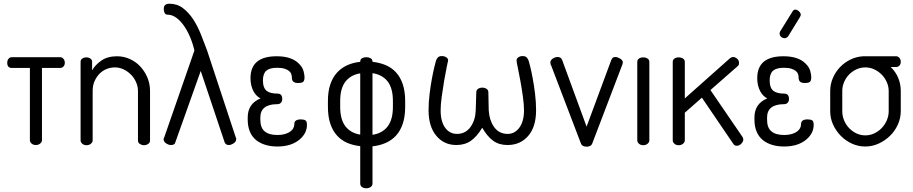

<svg xmlns="http://www.w3.org/2000/svg" viewBox="-20 -782 4915 1034"><path d="M304 -474Q314 -474 321.5 -465.5Q329 -457 329 -444Q329 -431 321.5 -423.5Q314 -416 304 -416H206V-27Q206 -17 196.5 -9Q187 -1 173 -1Q159 -1 150 -9Q141 -17 141 -27V-416H44Q19 -416 19 -444Q19 -457 26 -465.5Q33 -474 44 -474H304Z M479 -26Q479 -16 469.5 -8Q460 0 446 0Q432 0 423 -8Q414 -16 414 -26V-449Q414 -460 423 -466.5Q432 -473 446 -473Q458 -473 467 -466.5Q476 -460 476 -449V-403Q492 -432 525.5 -455.5Q559 -479 610 -479Q646 -479 678.5 -464.5Q711 -450 735 -424.5Q759 -399 773.5 -365Q788 -331 788 -292V-26Q788 -13 777.5 -6.5Q767 0 755 0Q744 0 733.5 -6.5Q723 -13 723 -26V-292Q723 -316 713 -339Q703 -362 686 -379.5Q669 -397 646.5 -408Q624 -419 598 -419Q576 -419 554.5 -410.5Q533 -402 516.5 -385.5Q500 -369 489.5 -345.5Q479 -322 479 -292Z M1027 -510Q1018 -549 1003 -584Q988 -619 969 -645.5Q950 -672 928 -687.5Q906 -703 882 -703Q871 -703 866.5 -712.5Q862 -722 862 -733Q862 -750 870.5 -756Q879 -762 892 -762Q934 -762 965.5 -738Q997 -714 1021 -677Q1045 -640 1062.5 -595.5Q1080 -551 1095 -511L1250 -41Q1252 -39 1252 -37Q1252 -35 1252 -33Q1252 -19 1238 -10Q1224 -1 1212 -1Q1196 -1 1190 -15L1061 -400L924 -15Q922 -7 915.5 -4Q909 -1 901 -1Q888 -1 874.5 -10Q861 -19 861 -32Q861 -36 864 -41Z M1600 -139Q1616 -139 1624.5 -134Q1633 -129 1633 -110Q1633 -65 1595 -32Q1550 7 1474 7Q1405 7 1361 -26Q1314 -64 1314 -138V-149Q1314 -224 1383 -252Q1360 -264 1346 -289Q1329 -320 1329 -361Q1329 -479 1470 -479Q1551 -479 1590 -439Q1610 -419 1615 -398Q1620 -377 1620 -367Q1620 -348 1613 -341.5Q1606 -335 1584 -335Q1552 -335 1552 -363Q1552 -372 1549 -382Q1546 -392 1537 -399.5Q1528 -407 1512.5 -412Q1497 -417 1472 -417Q1432 -417 1414 -401Q1396 -385 1396 -349Q1396 -308 1417 -292Q1436 -278 1474 -278Q1500 -278 1500 -249Q1500 -237 1494 -230Q1487 -221 1474 -221Q1382 -221 1382 -149V-138Q1382 -94 1405 -75Q1428 -55 1474 -55Q1519 -55 1545 -75Q1565 -90 1565 -114Q1565 -139 1600 -139Z M1986 -449Q2024 -445 2056.5 -431.5Q2089 -418 2112.5 -392.5Q2136 -367 2149 -328.5Q2162 -290 2162 -238V-207Q2162 -154 2149 -115.5Q2136 -77 2112.5 -51.5Q2089 -26 2056.5 -12Q2024 2 1986 6V206Q1986 219 1975.5 225.5Q1965 232 1953 232Q1940 232 1930 225.5Q1920 219 1920 206V5Q1882 1 1850.5 -12.5Q1819 -26 1795.5 -51.5Q1772 -77 1759 -115.5Q1746 -154 1746 -207V-238Q1746 -290 1759 -328Q1772 -366 1795.5 -391.5Q1819 -417 1850.5 -431Q1882 -445 1920 -449V-450Q1920 -463 1930 -468.5Q1940 -474 1953 -474Q1965 -474 1975.5 -468.5Q1986 -463 1986 -450ZM1812 -207Q1812 -138 1840.5 -101.5Q1869 -65 1920 -57V-387Q1869 -379 1840.5 -342.5Q1812 -306 1812 -238ZM2096 -238Q2096 -307 2067.5 -343.5Q2039 -380 1986 -388V-56Q2039 -64 2067.5 -101Q2096 -138 2096 -207Z M2713 -1Q2668 -1 2636.5 -23.5Q2605 -46 2577 -94Q2548 -46 2515.5 -23.5Q2483 -1 2438 -1Q2371 -1 2329.5 -51Q2288 -101 2288 -188Q2288 -231 2293.5 -276Q2299 -321 2306 -358.5Q2313 -396 2319.5 -422.5Q2326 -449 2328 -455Q2332 -467 2339 -473.5Q2346 -480 2360 -480Q2374 -480 2384.5 -472.5Q2395 -465 2393 -455Q2392 -450 2385.5 -419.5Q2379 -389 2372 -347.5Q2365 -306 2359 -262.5Q2353 -219 2353 -188Q2353 -126 2378.5 -92.5Q2404 -59 2446 -61Q2489 -63 2514.5 -99Q2540 -135 2542 -188L2545 -285Q2545 -297 2554.5 -303.5Q2564 -310 2577 -310Q2591 -310 2600.5 -303.5Q2610 -297 2610 -285L2612 -188Q2615 -136 2639.5 -100Q2664 -64 2707 -61Q2749 -58 2775.5 -92.5Q2802 -127 2802 -188Q2802 -218 2796 -261.5Q2790 -305 2782.5 -346Q2775 -387 2768.5 -418Q2762 -449 2762 -455Q2761 -466 2771 -473Q2781 -480 2794 -480Q2808 -480 2815 -474Q2822 -468 2827 -455Q2829 -449 2835.5 -423Q2842 -397 2849 -359.5Q2856 -322 2861.5 -277Q2867 -232 2867 -188Q2867 -99 2824.5 -50Q2782 -1 2713 -1Z M2948 -430Q2946 -432 2945 -437Q2944 -442 2944 -445Q2944 -458 2957 -466.5Q2970 -475 2983 -475Q2991 -475 2997.5 -471.5Q3004 -468 3007 -460L3139 -100L3271 -456Q3274 -464 3278.5 -469.5Q3283 -475 3294 -475Q3305 -475 3319.5 -466.5Q3334 -458 3334 -446Q3334 -438 3330 -430L3169 -8Q3166 0 3158 4Q3150 8 3139 8Q3128 8 3120 4Q3112 0 3109 -8Z M3444 -473Q3458 -473 3467.5 -466.5Q3477 -460 3477 -449V-26Q3477 -16 3467.5 -8Q3458 0 3444 0Q3430 0 3421 -8Q3412 -16 3412 -26V-449Q3412 -460 3421 -466.5Q3430 -473 3444 -473Z M3806 -297 3979 -44Q3983 -36 3983 -30Q3983 -19 3972 -8Q3961 3 3948 3Q3935 3 3928 -9L3760 -256L3668 -175V-26Q3668 -16 3658.5 -8Q3649 0 3635 0Q3621 0 3612 -8Q3603 -16 3603 -26V-449Q3603 -460 3612 -466.5Q3621 -473 3635 -473Q3649 -473 3658.5 -466.5Q3668 -460 3668 -449V-252L3912 -469Q3916 -471 3919.5 -473Q3923 -475 3927 -475Q3939 -475 3949.5 -466Q3960 -457 3960 -444Q3960 -439 3959 -434.5Q3958 -430 3953 -426Z M4329 -139Q4345 -139 4353.5 -134Q4362 -129 4362 -110Q4362 -65 4324 -32Q4279 7 4203 7Q4134 7 4090 -26Q4043 -64 4043 -138V-149Q4043 -224 4112 -252Q4089 -264 4075 -289Q4058 -320 4058 -361Q4058 -479 4199 -479Q4280 -479 4319 -439Q4339 -419 4344 -398Q4349 -377 4349 -367Q4349 -348 4342 -341.5Q4335 -335 4313 -335Q4281 -335 4281 -363Q4281 -372 4278 -382Q4275 -392 4266 -399.5Q4257 -407 4241.5 -412Q4226 -417 4201 -417Q4161 -417 4143 -401Q4125 -385 4125 -349Q4125 -308 4146 -292Q4165 -278 4203 -278Q4229 -278 4229 -249Q4229 -237 4223 -230Q4216 -221 4203 -221Q4111 -221 4111 -149V-138Q4111 -94 4134 -75Q4157 -55 4203 -55Q4248 -55 4274 -75Q4294 -90 4294 -114Q4294 -139 4329 -139ZM4225 -587Q4223 -585 4221 -582.5Q4219 -580 4217 -580Q4209 -574 4197.5 -577.5Q4186 -581 4181 -591Q4176 -601 4181 -612L4248 -720Q4250 -724 4253 -727Q4263 -733 4273 -728Q4283 -723 4288 -715Q4297 -704 4288 -690Z M4777 -421Q4803 -396 4817 -363Q4831 -330 4831 -292V-183Q4831 -146 4815.5 -111.5Q4800 -77 4773.5 -51Q4747 -25 4712.5 -9Q4678 7 4640 7Q4602 7 4568 -8.5Q4534 -24 4508 -50.5Q4482 -77 4466.5 -111Q4451 -145 4451 -183V-292Q4451 -328 4465 -361Q4479 -394 4503 -419.5Q4527 -445 4559.5 -461Q4592 -477 4629 -479H4633H4806Q4816 -479 4823.5 -470.5Q4831 -462 4831 -449Q4831 -436 4823.5 -428.5Q4816 -421 4806 -421ZM4766 -292Q4766 -316 4756 -339Q4746 -362 4729 -379.5Q4712 -397 4689 -408Q4666 -419 4640 -419Q4614 -419 4591 -408Q4568 -397 4551.5 -379.5Q4535 -362 4525.5 -339Q4516 -316 4516 -292V-183Q4516 -158 4525.5 -134.5Q4535 -111 4552 -93Q4569 -75 4591.5 -64Q4614 -53 4640 -53Q4666 -53 4689 -64Q4712 -75 4729 -93Q4746 -111 4756 -134.5Q4766 -158 4766 -183Z"/></svg>

Font: AkaAcidDosis
Style: Regular
Weight: 400
Designer: Edgar Tolentino, Pablo Impallari, Igino Marini, Aka-Acid
Foundry: Edgar Tolentino, Pablo Impallari, Igino Marini, Cyberella
Version: Version 1.007